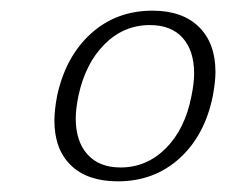

<svg xmlns="http://www.w3.org/2000/svg" viewBox="-20 -730 424 360"><path d="M82 -504Q82 -523 87 -550Q103 -624 150.5 -667Q198 -710 266 -710Q322 -710 353 -679.5Q384 -649 384 -595Q384 -577 379 -550Q364 -476 316.5 -433Q269 -390 201 -390Q144 -390 113 -420Q82 -450 82 -504ZM339 -550Q344 -575 344 -592Q344 -635 322.5 -659Q301 -683 261 -683Q212 -683 176 -647Q140 -611 127 -550Q122 -525 122 -508Q122 -465 144 -440.5Q166 -416 206 -416Q255 -416 291 -452Q327 -488 339 -550Z"/></svg>

Font: Trirong ExtraLight
Style: Italic
Weight: 275
Italic angle: -12°
Designer: Katatrad Team
Foundry: CadsonDemak
Version: Version 1.003